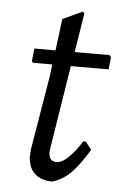

<svg xmlns="http://www.w3.org/2000/svg" viewBox="-47 -628 425 670"><g transform="rotate(5 165.5 -293.0)"><path d="M161 7Q121 7 98.5 -15Q76 -37 76 -77L78 -101L121 -359L126 -400H59L54 -405L59 -450H133L147 -561L216 -593L222 -587L200 -450H322L328 -442L323 -400H191L145 -111L143 -95Q143 -62 170 -62Q206 -62 257 -142H266L287 -115Q252 -57 224 -30Q196 -3 161 7Z"/></g></svg>

Font: Alegreya Sans
Style: Italic
Weight: 400
Italic angle: -7°
Designer: Juan Pablo del Peral
Foundry: Huerta Tipografica
Version: Version 2.007